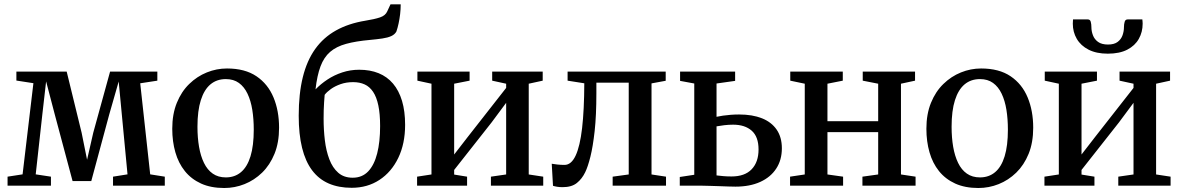

<svg xmlns="http://www.w3.org/2000/svg" viewBox="-20 -884 5624 914"><path d="M16 0V-43L87.5 -54L139 -488L58 -500.5V-543H297.5L368.5 -252.5L394.5 -123.5L424 -252.5L504 -543H729V-500L647.5 -487.5L695 -54L764.5 -43V0H518V-43L587 -54L560 -338L545 -496L500 -339L414.5 -22H325.5L240.5 -340L199.5 -496.5L181.5 -339L150 -54L222.5 -43V0Z M800 -271Q800 -341 821.8 -394.5Q843.5 -448 880.8 -484.2Q918 -520.5 964.5 -539.2Q1011 -558 1060.5 -558Q1146 -558 1200.8 -521Q1255.5 -484 1282 -420.2Q1308.5 -356.5 1308.5 -276Q1308.5 -205.5 1286.8 -152Q1265 -98.5 1227.8 -62.2Q1190.5 -26 1144 -7.5Q1097.5 11 1047.5 11Q984 11 937.2 -10.2Q890.5 -31.5 860 -69.5Q829.5 -107.5 814.8 -159Q800 -210.5 800 -271ZM1055 -39.5Q1097.5 -39.5 1127.2 -64.5Q1157 -89.5 1172.5 -140Q1188 -190.5 1188 -266.5Q1188 -317.5 1181 -361.2Q1174 -405 1158.2 -438Q1142.5 -471 1117.2 -489.2Q1092 -507.5 1055 -507.5Q1012 -507.5 982 -482.5Q952 -457.5 936 -407.2Q920 -357 920 -280.5Q920 -229 927.5 -185.2Q935 -141.5 951 -108.5Q967 -75.5 992.8 -57.5Q1018.5 -39.5 1055 -39.5Z M1654 10Q1592 10 1544.8 -10.5Q1497.5 -31 1465.8 -73.2Q1434 -115.5 1418 -180.2Q1402 -245 1402 -333Q1402 -437.5 1421.5 -516.5Q1441 -595.5 1480.5 -650.8Q1520 -706 1579.8 -739.2Q1639.5 -772.5 1719.5 -785.5Q1763 -792.5 1789 -801.2Q1815 -810 1823.5 -830L1839 -863.5H1887.5Q1887.5 -840 1884.8 -816.8Q1882 -793.5 1877.5 -772.5Q1873 -751.5 1867 -734Q1859.5 -720 1842.5 -712.2Q1825.5 -704.5 1800 -700.8Q1774.5 -697 1741.5 -694Q1674 -688 1627.5 -675.2Q1581 -662.5 1551.5 -637Q1522 -611.5 1505.8 -568.2Q1489.5 -525 1482 -458.5Q1506.5 -484 1538.5 -505.2Q1570.5 -526.5 1609 -539.2Q1647.5 -552 1690 -552Q1742 -552 1782.5 -535.5Q1823 -519 1851 -486Q1879 -453 1893.8 -403.8Q1908.5 -354.5 1908.5 -289.5Q1908.5 -200 1876 -132.5Q1843.5 -65 1786.2 -27.5Q1729 10 1654 10ZM1659 -38Q1704 -38 1732.8 -68.2Q1761.5 -98.5 1775.5 -153.5Q1789.5 -208.5 1789.5 -283.5Q1789.5 -342 1781 -382.2Q1772.5 -422.5 1756 -447Q1739.5 -471.5 1715.8 -482.2Q1692 -493 1661 -493Q1628.5 -493 1601.5 -483.5Q1574.5 -474 1555 -460Q1535.5 -446 1525.5 -432.5Q1524 -415 1522.8 -396.5Q1521.5 -378 1521 -358.5Q1520.5 -339 1520.5 -319Q1520.5 -266 1526.5 -216Q1532.5 -166 1547.8 -125.8Q1563 -85.5 1590 -61.8Q1617 -38 1659 -38Z M1965.5 0V-43L2034 -53.5V-485.5L1967 -500V-543H2215.5V-500L2142 -485.5V-148.5L2207 -232.5L2389.5 -465.5V-485.5L2323 -500V-543H2563.5V-500L2497 -485.5V-53.5L2566 -43V0H2317V-43L2389.5 -53.5V-394.5L2320 -301L2142 -75V-53L2203.5 -43V0Z M2658 7Q2643.5 7 2631.8 5Q2620 3 2612.5 0.5L2606.5 -104.5Q2616.5 -102.5 2633.2 -100.8Q2650 -99 2667.5 -99Q2699.5 -99 2720.2 -143.2Q2741 -187.5 2751 -274Q2761 -360.5 2761.5 -487.5L2682 -500V-543H3149V-499.5L3081.5 -487V-53.5L3150.5 -43V0H2896.5V-43L2973 -53.5V-490.5H2819V-440.5Q2819 -334.5 2810.8 -260Q2802.5 -185.5 2790.5 -137.8Q2778.5 -90 2766 -64.5Q2751 -33 2726.2 -13Q2701.5 7 2658 7Z M3216 0V-41.5L3285 -52V-486.5L3217.5 -499V-543H3479.5V-499L3391 -486.5V-328Q3404.5 -331 3421.8 -333.5Q3439 -336 3458.5 -337.5Q3478 -339 3498.5 -339Q3562 -339 3607.5 -320.8Q3653 -302.5 3677.5 -266.5Q3702 -230.5 3702 -178Q3702 -122.5 3675.2 -81.5Q3648.5 -40.5 3599 -18Q3549.5 4.5 3481 4.5Q3469 4.5 3448 3.8Q3427 3 3403.5 2.2Q3380 1.5 3358.8 0.8Q3337.5 0 3324.5 0ZM3462.5 -44Q3525.5 -44 3558.2 -78.2Q3591 -112.5 3591 -172.5Q3591 -233 3558.5 -261.8Q3526 -290.5 3470 -290.5Q3449.5 -290.5 3428 -288Q3406.5 -285.5 3391 -282.5V-49Q3405 -47 3423.8 -45.5Q3442.5 -44 3462.5 -44Z M3741 0V-43L3811 -53.5V-485.5L3742 -500V-543H3992V-500L3919 -485.5V-307H4160.5V-485.5L4087 -500V-543H4336V-500L4269 -485.5V-53.5L4338.5 -43V0H4085.5V-43L4160.5 -53.5V-255H3919V-53.5L3993.5 -43V0Z M4390 -271Q4390 -341 4411.8 -394.5Q4433.5 -448 4470.8 -484.2Q4508 -520.5 4554.5 -539.2Q4601 -558 4650.5 -558Q4736 -558 4790.8 -521Q4845.5 -484 4872 -420.2Q4898.5 -356.5 4898.5 -276Q4898.5 -205.5 4876.8 -152Q4855 -98.5 4817.8 -62.2Q4780.5 -26 4734 -7.5Q4687.5 11 4637.5 11Q4574 11 4527.2 -10.2Q4480.5 -31.5 4450 -69.5Q4419.5 -107.5 4404.8 -159Q4390 -210.5 4390 -271ZM4645 -39.5Q4687.5 -39.5 4717.2 -64.5Q4747 -89.5 4762.5 -140Q4778 -190.5 4778 -266.5Q4778 -317.5 4771 -361.2Q4764 -405 4748.2 -438Q4732.5 -471 4707.2 -489.2Q4682 -507.5 4645 -507.5Q4602 -507.5 4572 -482.5Q4542 -457.5 4526 -407.2Q4510 -357 4510 -280.5Q4510 -229 4517.5 -185.2Q4525 -141.5 4541 -108.5Q4557 -75.5 4582.8 -57.5Q4608.5 -39.5 4645 -39.5Z M4952 0V-43L5020.5 -53.5V-485.5L4953.5 -500V-543H5202V-500L5128.5 -485.5V-148.5L5193.5 -232.5L5376 -465.5V-485.5L5309.5 -500V-543H5550V-500L5483.5 -485.5V-53.5L5552.5 -43V0H5303.5V-43L5376 -53.5V-394.5L5306.5 -301L5128.5 -75V-53L5190 -43V0ZM5158.5 -791.5Q5169.5 -791.5 5172.5 -780Q5175.5 -768.5 5175.5 -755Q5175.5 -735.5 5182.8 -716.2Q5190 -697 5207.2 -684.5Q5224.5 -672 5254.5 -672Q5284 -672 5300.5 -684.5Q5317 -697 5323.8 -716.2Q5330.5 -735.5 5330.5 -755Q5330.5 -768.5 5333.8 -780Q5337 -791.5 5348 -791.5H5418Q5418.5 -787 5419 -781.5Q5419.5 -776 5419.5 -771.5Q5419.5 -731.5 5401.2 -699Q5383 -666.5 5346.2 -647.5Q5309.5 -628.5 5253.5 -628.5Q5199.5 -628.5 5162.2 -647.5Q5125 -666.5 5106 -699Q5087 -731.5 5087 -771.5Q5087 -776.5 5087.5 -781.5Q5088 -786.5 5088 -791.5Z"/></svg>

Font: Merriweather 48pt Medium
Style: Regular
Weight: 500
Version: Version 2.100